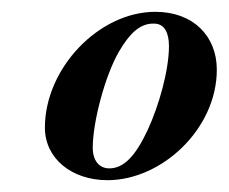

<svg xmlns="http://www.w3.org/2000/svg" viewBox="-20 -705 387 325"><path d="M266 -627C266 -586 249 -526 230 -485C209 -440 189 -420 165 -420C148 -420 137 -433 137 -455C137 -499 158 -577 181 -617C199 -648 217 -666 241 -665C258 -665 266 -650 266 -627ZM347 -587C347 -644 307 -685 243 -685C147 -685 56 -589 56 -489C56 -437 101 -400 162 -400C254 -400 347 -487 347 -587Z"/></svg>

Font: XITS
Style: Bold Italic
Weight: 700
Italic angle: -16.33°
Designer: MicroPress Inc., with final additions and corrections provided by Coen Hoffman, Elsevier (retired)
Version: Version 1.302